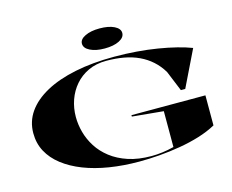

<svg xmlns="http://www.w3.org/2000/svg" viewBox="-125 -1117 1588 1314"><g transform="rotate(-15 669.0 -460.5)"><path d="M737 -296V-306H1261V-93Q1206 -63 1139.5 -42.5Q1073 -22 999 -9.5Q925 3 851 9Q777 15 708 15Q596 15 496.5 -1Q397 -17 316.5 -48.5Q236 -80 177.5 -125.5Q119 -171 87.5 -229.5Q56 -288 56 -360Q56 -443 102.5 -509.5Q149 -576 236.5 -624Q324 -672 448 -697.5Q572 -723 726 -723Q806 -723 883 -717Q960 -711 1030.5 -699.5Q1101 -688 1160.5 -673Q1220 -658 1264 -641L1139 -384H1108L1049 -528Q1021 -575 982.5 -609.5Q944 -644 896 -666.5Q848 -689 790.5 -699.5Q733 -710 666 -710Q594 -710 538.5 -684Q483 -658 444.5 -613.5Q406 -569 386 -512Q366 -455 366 -392Q366 -338 381 -283Q396 -228 428 -177.5Q460 -127 511.5 -87Q563 -47 634 -23.5Q705 0 799 0Q835 0 875 -5Q915 -10 958 -21V-275ZM679 -936Q743 -936 782.5 -916.5Q822 -897 822 -866Q822 -834 782.5 -814Q743 -794 679 -794Q617 -794 576.5 -814Q536 -834 536 -866Q536 -897 576.5 -916.5Q617 -936 679 -936Z"/></g></svg>

Font: Kalnia Expanded Medium
Style: Regular
Weight: 500
Width: 7
Designer: Frida Medrano
Foundry: Frida Medrano
Version: Version 1.105